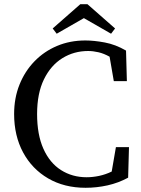

<svg xmlns="http://www.w3.org/2000/svg" viewBox="-20 -876 671 911"><path d="M386 15Q285 15 208.5 -29.5Q132 -74 89.5 -153Q47 -232 47 -335Q47 -411 72.5 -474.5Q98 -538 143.5 -585Q189 -632 250.5 -658Q312 -684 385 -684Q426 -684 477 -674.5Q528 -665 578 -636L582 -491H520L500 -607Q473 -622 447.5 -628Q422 -634 398 -634Q331 -634 276 -600Q221 -566 188.5 -499.5Q156 -433 156 -335Q156 -237 186 -170Q216 -103 269.5 -69Q323 -35 391 -35Q420 -35 450.5 -41.5Q481 -48 510 -62L530 -178H592L588 -33Q542 -8 490.5 3.5Q439 15 386 15ZM395 -856 526 -741 507 -716 378 -790 249 -716 230 -741 361 -856Z"/></svg>

Font: Source Serif Pro
Style: Regular
Weight: 400
Designer: Frank Grießhammer
Foundry: Adobe Systems Incorporated
Version: Version 3.001;hotconv 1.0.111;makeotfexe 2.5.65597